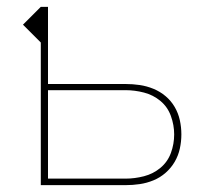

<svg xmlns="http://www.w3.org/2000/svg" viewBox="-20 -540 640 560"><path d="M99 0V-416L47 -468L99 -520H120V-295H346Q367 -295 387.5 -292Q408 -289 427.5 -281Q447 -273 463 -259.5Q479 -246 489.5 -228Q500 -210 504.5 -189.5Q509 -169 509 -148Q509 -127 504.5 -106.5Q500 -86 489.5 -68Q479 -50 463 -36Q447 -22 427.5 -14Q408 -6 387.5 -3Q367 0 346 0ZM120 -19H346Q373 -19 400 -26Q427 -33 448 -50.5Q469 -68 478.5 -94Q488 -120 488 -148Q488 -175 478.5 -201.5Q469 -228 448 -245.5Q427 -263 400 -270Q373 -277 346 -277H120Z"/></svg>

Font: Zed Sans Thin Extended
Style: Regular
Weight: 100
Width: 7
Designer: Belleve Invis
Foundry: Belleve Invis
Version: Version 1.0.0; ttfautohint (v1.8.4)